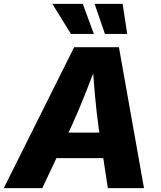

<svg xmlns="http://www.w3.org/2000/svg" viewBox="-42 -971 832 991"><path d="M-22.5 0 340.8 -727.5H571.8L701.2 0H514.6L466.3 -317.9Q455.6 -396 447.5 -486.3Q439.5 -576.7 432.6 -672.9H470.7Q433.6 -577.6 398.2 -487.5Q362.8 -397.5 326.2 -317.9L176.3 0ZM168 -154.8 189.9 -286.6H583.5L562 -154.8ZM499.5 -795.9 446.3 -951.2H590.8L614.7 -795.9ZM324.2 -795.9 228 -951.2H385.3L442.4 -795.9Z"/></svg>

Font: Inter ExtraBold
Style: Italic
Weight: 800
Italic angle: -9.3988°
Designer: Rasmus Andersson
Foundry: rsms
Version: Version 4.001;git-66647c0bb